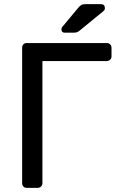

<svg xmlns="http://www.w3.org/2000/svg" viewBox="-20 -908 563 928"><path d="M110 0Q99 0 93 -6.5Q87 -13 87 -23V-676Q87 -687 93 -693.5Q99 -700 110 -700H495Q506 -700 512.5 -693.5Q519 -687 519 -676V-636Q519 -626 512.5 -619.5Q506 -613 495 -613H185V-23Q185 -13 178.5 -6.5Q172 0 161 0ZM293 -750Q277 -750 277 -766Q277 -774 282 -779L357 -869Q366 -880 373 -884Q380 -888 394 -888H468Q487 -888 487 -868Q487 -861 482 -856L366 -761Q358 -754 351 -752Q344 -750 333 -750Z"/></svg>

Font: RubikRegular
Style: Regular
Weight: 400
Designer: Hubert and Fischer
Foundry: Hubert and Fischer
Version: Version 2.300;gftools[0.9.30]